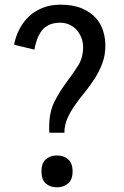

<svg xmlns="http://www.w3.org/2000/svg" viewBox="-20 -785 530 820"><path d="M157 -53Q157 -88 175.5 -104.5Q194 -121 223 -121Q252 -121 271 -104.5Q290 -88 290 -53Q290 -18 271 -1.5Q252 15 223 15Q194 15 175.5 -1.5Q157 -18 157 -53ZM430 -591Q430 -549 417 -514.5Q404 -480 384.5 -449.5Q365 -419 342.5 -391.5Q320 -364 300.5 -336.5Q281 -309 268 -280Q255 -251 255 -218H191Q190 -224 190 -230Q190 -236 190 -242Q190 -306 212.5 -350.5Q235 -395 262.5 -431.5Q290 -468 312.5 -503Q335 -538 335 -583Q335 -605 327.5 -624Q320 -643 307 -657.5Q294 -672 276 -680Q258 -688 237 -688Q190 -688 164 -660.5Q138 -633 127 -573L40 -594Q47 -630 63.5 -661.5Q80 -693 105 -716Q130 -739 163.5 -752Q197 -765 238 -765Q292 -765 329 -749.5Q366 -734 388.5 -709Q411 -684 420.5 -653Q430 -622 430 -591Z"/></svg>

Font: Orienta
Style: Regular
Weight: 400
Designer: Eduardo Rodriguez Tunni
Foundry: Eduardo Rodriguez Tunni
Version: Version 1.001